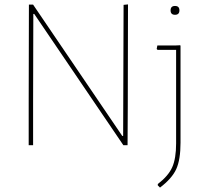

<svg xmlns="http://www.w3.org/2000/svg" viewBox="-20 -658 932 870"><path d="M560 -638 559 -176 558 0H539L135 -595H131L130 -199V0H110V-190L111 -637H130L534 -42H538L540 -636ZM753 -611Q753 -631 773 -631Q793 -631 793 -611Q793 -591 773 -591Q753 -591 753 -611ZM796 -453 798 -451V-12Q798 66 778.5 108.5Q759 151 705 192L695 182V176Q743 139 760.5 99.5Q778 60 778 -8V-432H694L690 -436L693 -452H776Z"/></svg>

Font: Alegreya Sans SC Thin
Style: Regular
Weight: 100
Designer: Juan Pablo del Peral
Foundry: Huerta Tipografica
Version: Version 2.007